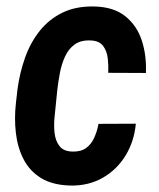

<svg xmlns="http://www.w3.org/2000/svg" viewBox="-20 -558 487 588"><path d="M203.1 -93.8Q228.5 -93.3 244.4 -105.2Q260.3 -117.2 269 -137.2Q277.8 -157.2 281.7 -178.7L396 -179.2Q391.1 -125.5 364.7 -82Q338.4 -38.6 294.9 -13.7Q251.5 11.2 195.8 10.3Q140.6 8.8 105.7 -12.7Q70.8 -34.2 52.2 -70.3Q33.7 -106.4 28.6 -150.9Q23.4 -195.3 28.8 -242.7L33.7 -285.6Q40.5 -335.9 56.9 -381.8Q73.2 -427.7 101.8 -463.6Q130.4 -499.5 171.9 -519.5Q213.4 -539.6 270 -538.1Q328.6 -536.6 364 -508.1Q399.4 -479.5 414.3 -433.8Q429.2 -388.2 426.8 -334.5L311.5 -335Q312.5 -356 310.1 -378.7Q307.6 -401.4 295.9 -417.2Q284.2 -433.1 257.8 -434.1Q227.1 -435.5 208.3 -421.6Q189.5 -407.7 179 -384.5Q168.5 -361.3 163.6 -335.4Q158.7 -309.6 155.8 -285.6L151.4 -242.2Q149.4 -223.1 147 -198.5Q144.5 -173.8 147.2 -150.1Q149.9 -126.5 162.4 -110.4Q174.8 -94.2 203.1 -93.8Z"/></svg>

Font: Roboto Condensed SemiBold
Style: Italic
Weight: 600
Italic angle: -12°
Designer: Christian Robertson
Foundry: Google
Version: Version 3.008; 2023